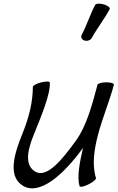

<svg xmlns="http://www.w3.org/2000/svg" viewBox="-20 -998 644 1052"><path d="M484 -792C513 -845 553 -895 581 -948C585 -956 571 -967 549 -974C527 -980 506 -979 502 -972C473 -918 457 -862 428 -808C421 -795 428 -780 443 -776C459 -771 477 -778 484 -792ZM506 -22C483 -96 496 -182 519 -267C543 -356 580 -444 604 -533C606 -541 588 -547 563 -547C538 -547 516 -541 514 -533C486 -429 456 -310 395 -226C321 -124 234 -14 168 -61C112 -99 134 -185 166 -262C204 -357 257 -482 253 -545C253 -553 233 -553 207 -547C181 -541 160 -529 160 -522C160 -440 139 -355 105 -271C60 -161 21 -38 100 16C194 82 332 -45 435 -188C416 -108 401 -26 416 22C418 29 440 25 465 12C490 0 508 -16 506 -22Z"/></svg>

Font: Nupuram Condensed Oblique
Style: Regular
Weight: 400
Width: 3
Designer: Santhosh Thottingal (santhosh.thottingal@gmail.com)
Foundry: SMC
Version: Version 1.000